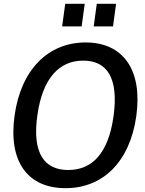

<svg xmlns="http://www.w3.org/2000/svg" viewBox="-20 -974 759 1004"><path d="M323 10C519 10 660 -129 693 -369C726 -611 622 -752 428 -752C232 -752 89 -610 56 -368C23 -128 125 10 323 10ZM321 -954 305 -836H407L423 -954ZM486 -954 470 -836H571L587 -954ZM337 -85C212 -85 148 -172 175 -368C202 -567 291 -657 415 -657C539 -657 601 -568 574 -368C547 -171 461 -85 337 -85Z"/></svg>

Font: Cheyenne Sans Medium
Style: Italic
Weight: 500
Italic angle: -8.13011°
Designer: The Public Sans project authors (U.S. Web Design System), Libre Franklin designed by Pablo Impallari and Rodrigo Fuenzal
Foundry: The Cheyenne Sans Project Authors
Version: Version 2.007